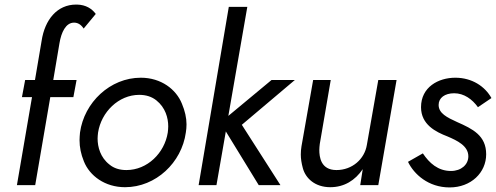

<svg xmlns="http://www.w3.org/2000/svg" viewBox="-20 -810 2170 840"><path d="M90 -460 76 -385H120L54 0H134L200 -385H301L315 -460H213L240 -620C248 -669 268 -711 304 -711C321 -711 335 -702 346 -685L399 -749C382 -772 356 -789 317 -790C316 -790 314 -790 313 -790C230 -790 176 -724 162 -631L133 -460Z M330 -230C329 -219 328 -207 328 -197C328 -166 334 -136 347 -104C372 -41 439 9 527 9C662 9 775 -99 793 -230C795 -242 796 -254 796 -266C796 -295 789 -325 776 -356C751 -419 685 -470 596 -470C462 -470 348 -362 330 -230ZM409 -230C423 -320 499 -395 589 -395C619 -395 644 -387 664 -371C704 -339 716 -294 716 -257C716 -248 715 -239 714 -230C700 -141 625 -66 533 -66C503 -66 478 -74 459 -90C419 -121 407 -167 407 -204C407 -212 408 -221 409 -230Z M981 -780 849 0H927L968 -235L1112 0H1207L1038 -264L1270 -460H1168L979 -303L1062 -780Z M1379 -180 1427 -460H1350L1299 -170C1297 -158 1296 -146 1296 -134C1296 -116 1299 -96 1305 -74C1317 -30 1358 9 1425 9C1486 9 1534 -21 1567 -70L1556 0H1635L1715 -460H1635L1585 -176C1575 -114 1521 -66 1452 -66C1383 -66 1377 -124 1377 -154C1377 -162 1378 -171 1379 -180Z M1830 -139 1765 -102C1791 -48 1854 10 1947 10C2041 10 2107 -55 2107 -135C2107 -217 2048 -246 1980 -276C1936 -296 1899 -314 1899 -351C1899 -382 1926 -402 1967 -402C2010 -402 2046 -376 2071 -341L2130 -381C2102 -432 2045 -470 1972 -470C1898 -470 1822 -429 1822 -341C1822 -265 1886 -233 1938 -213C1980 -195 2029 -172 2029 -126C2029 -90 1998 -62 1953 -62C1896 -62 1858 -97 1830 -139Z"/></svg>

Font: Jost
Style: Italic
Weight: 400
Italic angle: -5°
Version: Version 3.710